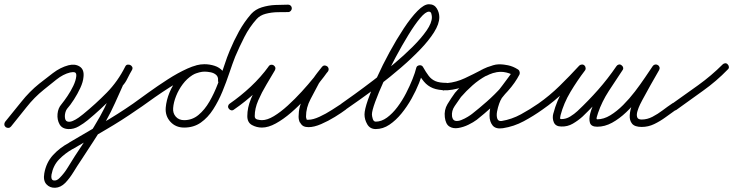

<svg xmlns="http://www.w3.org/2000/svg" viewBox="-28 -580 3459 906"><path d="M-1 20Q-7 15 -7.5 8Q-8 1 -4 -5Q34 -51 72.5 -99.5Q111 -148 157 -185Q186 -208 221.5 -235Q257 -262 295 -272Q326 -280 348 -266Q370 -252 366 -217Q364 -193 351 -165Q338 -137 321 -110.5Q304 -84 288 -66Q283 -59 280.5 -49.5Q278 -40 278 -32Q278 -11 289 -7Q300 -3 314.5 -9Q329 -15 343 -25Q357 -35 364 -41Q424 -90 476 -143Q528 -196 563 -266Q567 -274 574 -275Q581 -276 587 -273Q593 -270 595.5 -263.5Q598 -257 594 -250Q584 -232 573.5 -210Q563 -188 549 -174Q549 -173 551 -176Q553 -179 553 -179Q534 -137 515 -94.5Q496 -52 473 -11Q446 37 415 83.5Q384 130 354 177Q337 202 319 231.5Q301 261 280 283Q258 305 232.5 306Q207 307 191 289.5Q175 272 181 238Q190 187 222 152Q254 117 299 93Q299 93 298 93Q298 93 298 93Q374 48 451 3.5Q528 -41 600 -91Q600 -91 600 -91Q600 -91 600 -91Q606 -95 613 -94Q620 -93 624 -87Q628 -81 627 -74Q626 -67 620 -63Q547 -12 469.5 33Q392 78 316 123Q316 123 316 123Q315 123 315 123Q278 144 250.5 172.5Q223 201 215 244Q211 269 225.5 271.5Q240 274 254 259Q275 238 292 210Q309 182 325 157Q355 112 385.5 65.5Q416 19 443 -29Q465 -68 483.5 -110Q502 -152 521 -193Q521 -194 523 -196Q524 -198 525 -198Q536 -210 545.5 -230.5Q555 -251 564 -266Q568 -274 574.5 -275Q581 -276 587 -273Q593 -270 596 -264Q599 -258 595 -250Q557 -177 503 -121Q449 -65 386 -13Q368 2 344 16Q320 30 295 29Q265 28 253 6.5Q241 -15 243.5 -42.5Q246 -70 262 -88Q275 -104 290.5 -127Q306 -150 318 -175Q330 -200 332 -221Q333 -236 325 -238.5Q317 -241 303 -238Q270 -230 237.5 -204Q205 -178 179 -157Q134 -121 97 -74Q60 -27 24 17Q19 23 12 23.5Q5 24 -1 20Z M596 -67Q591 -73 592.5 -80Q594 -87 600 -91Q629 -112 672 -143Q715 -174 763 -205Q811 -236 856.5 -256.5Q902 -277 937 -277Q961 -277 984.5 -269.5Q1008 -262 1023 -244.5Q1038 -227 1036 -199Q1035 -190 1029.5 -186Q1024 -182 1017 -183Q1011 -183 1005.5 -188Q1000 -193 1001 -202Q1002 -218 991.5 -227Q981 -236 965.5 -239Q950 -242 937 -242Q906 -242 880 -225.5Q854 -209 834.5 -183Q815 -157 803 -127Q791 -97 789 -70Q787 -46 801.5 -29.5Q816 -13 841 -13Q879 -13 908.5 -37.5Q938 -62 960.5 -101Q983 -140 1000 -185Q1017 -230 1030.5 -271.5Q1044 -313 1056 -341Q1075 -387 1099.5 -431.5Q1124 -476 1157 -514Q1177 -536 1207.5 -545.5Q1238 -555 1271 -556.5Q1304 -558 1332 -558Q1339 -558 1344 -553Q1349 -548 1349 -541Q1349 -534 1344 -528.5Q1339 -523 1332 -523Q1311 -523 1282 -522.5Q1253 -522 1226 -515Q1199 -508 1183 -490Q1149 -452 1125.5 -406Q1102 -360 1082 -313Q1069 -280 1054.5 -236.5Q1040 -193 1021.5 -148Q1003 -103 978 -64Q953 -25 919.5 -1.5Q886 22 841 22Q801 22 776 -5.5Q751 -33 754 -72Q757 -107 771.5 -142.5Q786 -178 810.5 -209Q835 -240 867 -258.5Q899 -277 937 -277Q961 -277 984.5 -269.5Q1008 -262 1023 -244.5Q1038 -227 1036 -199Q1035 -190 1029.5 -186Q1024 -182 1017 -183Q1011 -183 1005.5 -188Q1000 -193 1001 -202Q1002 -218 991.5 -227Q981 -236 965.5 -239Q950 -242 937 -242Q915 -242 882.5 -228Q850 -214 812.5 -192Q775 -170 738.5 -145.5Q702 -121 671 -98.5Q640 -76 620 -63Q614 -58 607 -59.5Q600 -61 596 -67Z M1076 -63Q1070 -58 1063 -59.5Q1056 -61 1052 -67Q1047 -73 1048.5 -80Q1050 -87 1056 -91Q1108 -127 1155.5 -171.5Q1203 -216 1240 -267Q1245 -274 1251.5 -274.5Q1258 -275 1263 -272Q1269 -268 1271 -262Q1273 -256 1269 -248Q1251 -217 1229 -180.5Q1207 -144 1190.5 -106Q1174 -68 1174 -32Q1174 -19 1186.5 -16Q1199 -13 1208 -13Q1233 -13 1264.5 -32Q1296 -51 1330 -82Q1364 -113 1395.5 -147.5Q1427 -182 1452 -213Q1477 -244 1491 -263Q1496 -270 1503 -270Q1510 -270 1515 -266Q1520 -262 1522 -255.5Q1524 -249 1519 -242Q1508 -229 1497 -216Q1486 -203 1478 -188Q1478 -188 1478 -189Q1478 -189 1478 -189Q1459 -153 1437.5 -112.5Q1416 -72 1416 -30Q1416 -22 1419 -18Q1419 -18 1418 -18Q1418 -18 1418 -18Q1421 -14 1420.5 -14.5Q1420 -15 1428 -15Q1449 -15 1479.5 -29Q1510 -43 1538.5 -61.5Q1567 -80 1584 -91Q1584 -91 1584 -91Q1584 -91 1584 -91Q1590 -95 1597 -94Q1604 -93 1608 -87Q1612 -81 1611 -74Q1610 -67 1604 -63Q1584 -48 1552.5 -28.5Q1521 -9 1487.5 5.5Q1454 20 1428 20Q1414 20 1404.5 15.5Q1395 11 1388 -2Q1388 -2 1388 -2Q1387 -2 1387 -2Q1381 -14 1381 -30Q1381 -77 1403.5 -121Q1426 -165 1448 -205Q1448 -205 1448 -205Q1448 -206 1448 -206Q1457 -221 1468.5 -235.5Q1480 -250 1491 -264Q1497 -271 1503.5 -271Q1510 -271 1516 -267Q1521 -263 1522.5 -256.5Q1524 -250 1519 -243Q1503 -220 1476 -186.5Q1449 -153 1415.5 -116.5Q1382 -80 1345.5 -48.5Q1309 -17 1273.5 2.5Q1238 22 1208 22Q1183 22 1161 10Q1139 -2 1139 -32Q1139 -72 1156 -113Q1173 -154 1196 -192.5Q1219 -231 1239 -266Q1243 -273 1250 -273.5Q1257 -274 1262 -270Q1268 -267 1270.5 -260.5Q1273 -254 1268 -247Q1230 -193 1180 -146.5Q1130 -100 1076 -63Q1076 -63 1076 -63Q1076 -63 1076 -63Z M1579 -67Q1574 -73 1575.5 -80Q1577 -87 1583 -91Q1606 -107 1645.5 -135.5Q1685 -164 1733.5 -201Q1782 -238 1830.5 -278.5Q1879 -319 1919.5 -359.5Q1960 -400 1985 -436Q2010 -472 2010 -499Q2010 -505 2007.5 -515Q2005 -525 1996 -525Q1980 -525 1954.5 -494.5Q1929 -464 1899 -415Q1869 -366 1838.5 -309Q1808 -252 1783 -197Q1758 -142 1742.5 -99.5Q1727 -57 1727 -40Q1727 -32 1731 -19Q1735 -6 1745 -6Q1772 -6 1798 -25Q1824 -44 1847 -74.5Q1870 -105 1888 -140Q1906 -175 1918.5 -206.5Q1931 -238 1936 -259Q1938 -270 1951 -272Q1963 -273 1968 -264Q1982 -239 1995 -222Q2008 -205 2027 -197Q2046 -189 2079 -189Q2086 -189 2091.5 -183.5Q2097 -178 2097 -171Q2097 -164 2091.5 -159Q2086 -154 2079 -154Q2040 -154 2015 -164Q1990 -174 1972.5 -195Q1955 -216 1938 -246Q1935 -251 1940 -254.5Q1945 -258 1952 -259Q1959 -260 1965 -258Q1971 -256 1970 -251Q1964 -225 1949.5 -188.5Q1935 -152 1914 -114.5Q1893 -77 1866.5 -44.5Q1840 -12 1809.5 8.5Q1779 29 1745 29Q1718 29 1705 6.5Q1692 -16 1692 -40Q1692 -62 1708 -108.5Q1724 -155 1750.5 -214Q1777 -273 1810 -333.5Q1843 -394 1877 -445.5Q1911 -497 1942 -528.5Q1973 -560 1996 -560Q2021 -560 2033 -540.5Q2045 -521 2045 -499Q2045 -467 2020 -427.5Q1995 -388 1953.5 -345Q1912 -302 1862.5 -259.5Q1813 -217 1763.5 -179Q1714 -141 1671.5 -111Q1629 -81 1603 -63Q1597 -58 1590 -59.5Q1583 -61 1579 -67Z M2067 -154V-153Q2060 -153 2055 -158.5Q2050 -164 2050 -171Q2050 -178 2055 -183Q2060 -188 2067 -188Q2069 -188 2070.5 -188Q2072 -188 2074 -188Q2076 -188 2078.5 -188Q2081 -188 2083 -188Q2083 -188 2082 -188Q2082 -188 2082 -188Q2125 -192 2165.5 -211Q2206 -230 2244 -250Q2244 -250 2244 -251Q2245 -251 2245 -251Q2273 -264 2298.5 -272Q2324 -280 2356 -274Q2356 -274 2356 -274Q2356 -274 2356 -274Q2372 -271 2386.5 -266Q2401 -261 2415 -253Q2422 -249 2423 -242Q2424 -235 2421 -229Q2417 -223 2410.5 -221Q2404 -219 2397 -223Q2380 -234 2361 -238Q2361 -238 2361 -238Q2361 -238 2361 -238Q2331 -245 2302 -236Q2302 -236 2302 -236Q2301 -236 2301 -236Q2292 -234 2283.5 -230Q2275 -226 2267 -222Q2267 -222 2267 -222Q2267 -223 2267 -223Q2232 -204 2202 -177.5Q2172 -151 2146 -121Q2146 -121 2147 -121Q2147 -122 2147 -122Q2133 -102 2117.5 -79.5Q2102 -57 2105 -31Q2108 -13 2120 -10Q2132 -7 2148.5 -13.5Q2165 -20 2179.5 -29Q2194 -38 2200 -43Q2232 -68 2269.5 -101Q2307 -134 2340 -171Q2373 -208 2391 -244Q2395 -251 2402 -252Q2409 -253 2415 -249Q2421 -246 2423.5 -239.5Q2426 -233 2422 -226Q2412 -212 2402 -199Q2386 -178 2370.5 -156.5Q2355 -135 2338 -115Q2338 -115 2339 -115Q2339 -115 2339 -115Q2334 -109 2327.5 -91Q2321 -73 2317.5 -53.5Q2314 -34 2318.5 -20.5Q2323 -7 2339 -9Q2339 -9 2339 -9Q2339 -9 2339 -9Q2339 -9 2339 -9Q2387 -17 2430 -40.5Q2473 -64 2512 -91Q2512 -91 2512 -91Q2512 -91 2512 -91Q2518 -95 2525 -94Q2532 -93 2536 -87Q2540 -81 2539 -74Q2538 -67 2532 -63Q2490 -33 2443.5 -8Q2397 17 2345 25Q2345 25 2345 25Q2345 25 2345 25Q2345 25 2345 25Q2345 25 2345 25Q2311 30 2296.5 12Q2282 -6 2282 -34.5Q2282 -63 2290.5 -91.5Q2299 -120 2311 -137Q2311 -137 2311 -137Q2312 -137 2312 -137Q2328 -157 2343.5 -178Q2359 -199 2374 -219Q2384 -232 2392 -246Q2397 -253 2403.5 -253.5Q2410 -254 2416 -251Q2421 -248 2423.5 -242Q2426 -236 2423 -228Q2403 -189 2368.5 -150.5Q2334 -112 2295 -77Q2256 -42 2222 -15Q2206 -3 2182.5 8.5Q2159 20 2134.5 24Q2110 28 2092.5 17Q2075 6 2071 -27Q2067 -61 2083.5 -88.5Q2100 -116 2119 -142Q2119 -142 2119 -143Q2120 -143 2120 -143Q2148 -176 2180.5 -204.5Q2213 -233 2251 -253Q2251 -253 2251 -254Q2251 -254 2251 -254Q2261 -259 2271.5 -263Q2282 -267 2293 -270Q2293 -270 2292 -270Q2292 -270 2292 -270Q2329 -281 2369 -272Q2369 -272 2369 -272Q2369 -272 2369 -272Q2393 -267 2415 -253Q2423 -248 2423.5 -241.5Q2424 -235 2421 -229Q2418 -223 2411 -221Q2404 -219 2397 -223Q2386 -230 2374.5 -234Q2363 -238 2350 -240Q2350 -240 2350 -240Q2350 -240 2350 -240Q2324 -244 2303 -237Q2282 -230 2259 -219Q2259 -219 2260 -219Q2260 -220 2260 -220Q2219 -197 2175.5 -177.5Q2132 -158 2084 -154Q2084 -154 2084 -154Q2083 -154 2083 -154Q2081 -154 2078.5 -154Q2076 -154 2074 -154Q2072 -154 2070.5 -154Q2069 -154 2067 -154Q2067 -154 2067 -154Q2067 -154 2067 -154Z M2508 -67Q2503 -73 2504.5 -80Q2506 -87 2512 -91Q2565 -128 2613 -175Q2661 -222 2705 -270Q2710 -275 2717.5 -275.5Q2725 -276 2730 -271Q2735 -266 2735.5 -258.5Q2736 -251 2731 -246Q2686 -197 2636.5 -149Q2587 -101 2532 -63Q2526 -58 2519 -59.5Q2512 -61 2508 -67ZM2729 -272Q2734 -268 2735 -260.5Q2736 -253 2732 -247Q2696 -200 2664 -146.5Q2632 -93 2617 -36Q2617 -36 2617 -36Q2617 -35 2617 -35Q2616 -30 2615 -24Q2614 -18 2621 -18Q2643 -18 2662.5 -30Q2682 -42 2697 -56Q2697 -56 2697 -56Q2697 -56 2697 -56Q2749 -105 2794.5 -156.5Q2840 -208 2881 -268Q2881 -268 2881 -268Q2881 -268 2881 -268Q2885 -274 2892 -275.5Q2899 -277 2905 -272Q2911 -268 2912.5 -261Q2914 -254 2909 -248Q2867 -187 2820.5 -134Q2774 -81 2721 -30Q2721 -30 2721 -30Q2721 -30 2721 -30Q2700 -11 2675 3.5Q2650 18 2621 17Q2594 17 2585.5 -2.5Q2577 -22 2583 -45Q2583 -45 2583 -44Q2583 -44 2583 -44Q2599 -106 2632.5 -162Q2666 -218 2704 -269Q2708 -274 2715.5 -275Q2723 -276 2729 -272ZM2905 -272Q2911 -268 2912.5 -261Q2914 -254 2909 -248Q2878 -202 2845 -151Q2812 -100 2794 -47Q2792 -41 2788.5 -29Q2785 -17 2790 -17Q2821 -17 2852 -36Q2883 -55 2912.5 -84.5Q2942 -114 2968 -148Q2994 -182 3015.5 -214Q3037 -246 3052 -268Q3052 -268 3052 -268Q3052 -268 3052 -268Q3056 -274 3063 -275.5Q3070 -277 3076 -273Q3083 -268 3084 -261Q3085 -254 3081 -248Q3064 -222 3040 -187.5Q3016 -153 2987.5 -117Q2959 -81 2927 -50.5Q2895 -20 2860.5 -1Q2826 18 2790 18Q2762 18 2756 0Q2750 -18 2757.5 -46Q2765 -74 2781.5 -106.5Q2798 -139 2816 -169Q2834 -199 2848.5 -220.5Q2863 -242 2867 -248Q2871 -253 2874 -258Q2877 -263 2881 -268Q2885 -274 2892 -275.5Q2899 -277 2905 -272ZM3076 -273Q3082 -270 3084 -263Q3086 -256 3082 -249Q3062 -214 3042 -179Q3022 -144 3003 -108Q3003 -108 3003 -108Q3003 -108 3003 -108Q2999 -101 2992 -86.5Q2985 -72 2980 -55.5Q2975 -39 2978.5 -27.5Q2982 -16 3000 -16Q3026 -16 3051 -29Q3076 -42 3099 -59.5Q3122 -77 3143 -91Q3149 -96 3156 -94.5Q3163 -93 3167 -87Q3172 -81 3170.5 -74Q3169 -67 3163 -63Q3139 -46 3113 -27Q3087 -8 3059 5.5Q3031 19 3000 19Q2967 19 2954.5 3.5Q2942 -12 2943.5 -36Q2945 -60 2954 -84Q2963 -108 2973 -125Q2973 -125 2973 -125Q2972 -125 2972 -125Q2992 -161 3011.5 -196.5Q3031 -232 3052 -267Q3055 -273 3062 -275Q3069 -277 3076 -273Z M3139 -66Q3135 -71 3136 -78.5Q3137 -86 3143 -90Q3204 -133 3266.5 -178Q3329 -223 3382 -276Q3387 -281 3394 -281.5Q3401 -282 3406 -276Q3411 -271 3411.5 -264Q3412 -257 3406 -252Q3353 -197 3289 -151.5Q3225 -106 3163 -61Q3157 -57 3150 -58.5Q3143 -60 3139 -66Z"/></svg>

Font: FRB American Cursive
Style: Italic
Weight: 400
Italic angle: -25°
Version: Version 2.0;Modular Font Editor K font №1